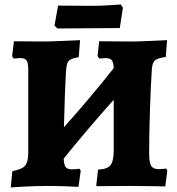

<svg xmlns="http://www.w3.org/2000/svg" viewBox="-20 -829 790 856"><path d="M726 -69 717 2Q702 2 658 1Q614 0 560 0L409 1L417 -73Q457 -74 472 -92Q487 -110 487 -158V-384Q372 -256 264 -122Q265 -94 273 -84Q281 -74 300 -74Q312 -74 321.5 -75Q331 -76 333 -77L340 -69L330 4Q314 3 271.5 1.5Q229 0 191 0Q150 0 97.5 2.5Q45 5 28 7L35 -66Q78 -74 92 -90.5Q106 -107 106 -149V-518Q106 -549 98.5 -559.5Q91 -570 70 -570Q61 -570 52.5 -569Q44 -568 41 -568L34 -579L42 -645L166 -644Q200 -644 259 -646.5Q318 -649 337 -650L331 -574Q306 -570 295 -564Q284 -558 280 -546.5Q276 -535 274 -510Q269 -421 265 -262Q376 -385 487 -525Q486 -551 478.5 -560.5Q471 -570 451 -570Q441 -570 433 -569Q425 -568 422 -568L415 -579L422 -645L565 -644Q593 -644 649.5 -646.5Q706 -649 725 -650L719 -575Q682 -570 670.5 -559.5Q659 -549 657 -520Q652 -446 648.5 -338Q645 -230 645 -143Q645 -104 654 -89.5Q663 -75 686 -75Q699 -75 708 -76Q717 -77 720 -78ZM223 -715 239 -804 393 -803Q424 -803 465 -805.5Q506 -808 519 -809L528 -794L514 -704L373 -703L236 -702Z"/></svg>

Font: Alegreya SC ExtraBold
Style: Regular
Weight: 800
Designer: Juan Pablo del Peral
Foundry: Huerta Tipografica
Version: Version 2.007; ttfautohint (v1.6)